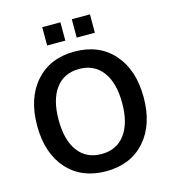

<svg xmlns="http://www.w3.org/2000/svg" viewBox="-132 -1028 1030 1146"><g transform="rotate(-15 383.0 -455.0)"><path d="M623 -89.8Q534.2 9.8 382.8 9.8Q231.4 9.8 142.6 -89.8Q53.7 -189.5 53.7 -359.4Q53.7 -529.3 142.6 -629.4Q231.4 -729.5 382.8 -729.5Q534.2 -729.5 623 -629.4Q711.9 -529.3 711.9 -359.4Q711.9 -189.5 623 -89.8ZM382.8 -96.7Q475.6 -96.7 527.3 -165.5Q579.1 -234.4 579.1 -359.4Q579.1 -484.4 527.3 -553.2Q475.6 -622.1 382.8 -622.1Q289.1 -622.1 237.8 -553.2Q186.5 -484.4 186.5 -359.4Q186.5 -234.4 237.8 -165.5Q289.1 -96.7 382.8 -96.7ZM235.4 -806.6V-919.9H347.7V-806.6ZM418 -806.6V-919.9H530.3V-806.6Z"/></g></svg>

Font: Min Sans SemiBold
Style: Regular
Weight: 600
Designer: Jinseong-Kim, NotoSansCJK, Nunito
Foundry: Jinseong-Kim
Version: Version 1.400;Glyphs 3.1.2 (3151)